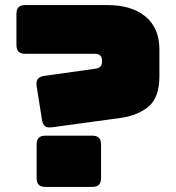

<svg xmlns="http://www.w3.org/2000/svg" viewBox="-20 -740 696 760"><path d="M456 -273 185 -236Q166 -234 157.5 -241Q149 -248 146 -267L125 -399Q122 -418 130.5 -428Q139 -438 158 -440L357 -468Q372 -470 378 -477Q384 -484 384 -499Q384 -513 377 -520Q370 -527 357 -527H81Q62 -527 53.5 -535.5Q45 -544 45 -563V-684Q45 -703 53.5 -711.5Q62 -720 81 -720H404Q501 -720 556 -674.5Q611 -629 611 -544V-439Q611 -355 569 -319Q527 -283 456 -273ZM344 0H161Q142 0 133.5 -8.5Q125 -17 125 -36V-167Q125 -186 133.5 -194.5Q142 -203 161 -203H344Q363 -203 371.5 -194.5Q380 -186 380 -167V-36Q380 -17 371.5 -8.5Q363 0 344 0Z"/></svg>

Font: Bungee
Style: Regular
Weight: 400
Designer: David Jonathan Ross
Foundry: David Jonathan Ross
Version: Version 1.001;PS 1.0;hotconv 1.0.72;makeotf.lib2.5.5900